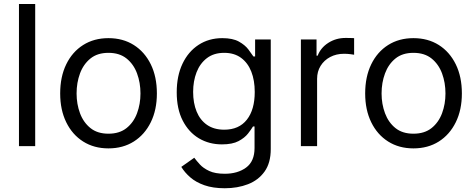

<svg xmlns="http://www.w3.org/2000/svg" viewBox="-20 -748 2436 983"><path d="M160.2 -727.5V0H77.1V-727.5Z M535.2 11.7Q461.4 11.7 405.8 -23.4Q350.1 -58.6 319.1 -122.1Q288.1 -185.5 288.1 -269.5Q288.1 -355 319.1 -418.7Q350.1 -482.4 405.8 -517.6Q461.4 -552.7 535.2 -552.7Q609.4 -552.7 665 -517.6Q720.7 -482.4 752 -418.7Q783.2 -355 783.2 -269.5Q783.2 -185.5 752 -122.1Q720.7 -58.6 665 -23.4Q609.4 11.7 535.2 11.7ZM535.2 -63.5Q591.8 -63.5 627.9 -92.3Q664.1 -121.1 681.6 -168.2Q699.2 -215.3 699.2 -269.5Q699.2 -324.7 681.6 -372.1Q664.1 -419.4 627.9 -448.5Q591.8 -477.5 535.2 -477.5Q479 -477.5 443.1 -448.5Q407.2 -419.4 389.6 -372.1Q372.1 -324.7 372.1 -269.5Q372.1 -215.3 389.6 -168.2Q407.2 -121.1 443.1 -92.3Q479 -63.5 535.2 -63.5Z M1130.9 215.8Q1070.3 215.8 1026.6 200.4Q982.9 185.1 954.1 159.9Q925.3 134.8 908.2 106.4L974.6 59.6Q985.8 74.7 1003.4 94Q1021 113.3 1051.3 127.4Q1081.5 141.6 1130.9 141.6Q1196.8 141.6 1240 109.9Q1283.2 78.1 1283.2 9.8V-100.6H1275.4Q1266.6 -85.9 1249.8 -64.2Q1232.9 -42.5 1201.4 -25.6Q1169.9 -8.8 1116.2 -8.8Q1050.3 -8.8 998 -40Q945.8 -71.3 915.3 -130.9Q884.8 -190.4 884.8 -275.4Q884.8 -359.4 914.3 -421.6Q943.8 -483.9 996.6 -518.3Q1049.3 -552.7 1118.2 -552.7Q1171.4 -552.7 1202.9 -535.2Q1234.4 -517.6 1251.2 -495.4Q1268.1 -473.1 1277.3 -459H1286.1V-545.9H1366.2V15.6Q1366.2 85.9 1334.7 130.1Q1303.2 174.3 1249.8 195.1Q1196.3 215.8 1130.9 215.8ZM1127.9 -84Q1203.6 -84 1243.9 -135.3Q1284.2 -186.5 1284.2 -277.3Q1284.2 -336.4 1266.6 -381.3Q1249 -426.3 1214.1 -451.9Q1179.2 -477.5 1127.9 -477.5Q1074.7 -477.5 1039.3 -450.4Q1003.9 -423.3 986.3 -377.9Q968.8 -332.5 968.8 -277.3Q968.8 -220.7 986.6 -177Q1004.4 -133.3 1040 -108.6Q1075.7 -84 1127.9 -84Z M1520.5 0V-545.9H1600.6V-462.9H1606.4Q1621.6 -503.4 1660.9 -528.6Q1700.2 -553.7 1749 -553.7Q1758.3 -553.7 1772 -553.5Q1785.6 -553.2 1793 -552.7V-467.8Q1788.6 -468.8 1773.4 -470.7Q1758.3 -472.7 1741.2 -472.7Q1701.7 -472.7 1670.4 -456.1Q1639.2 -439.5 1621.3 -410.6Q1603.5 -381.8 1603.5 -344.7V0Z M2096.7 11.7Q2022.9 11.7 1967.3 -23.4Q1911.6 -58.6 1880.6 -122.1Q1849.6 -185.5 1849.6 -269.5Q1849.6 -355 1880.6 -418.7Q1911.6 -482.4 1967.3 -517.6Q2022.9 -552.7 2096.7 -552.7Q2170.9 -552.7 2226.6 -517.6Q2282.2 -482.4 2313.5 -418.7Q2344.7 -355 2344.7 -269.5Q2344.7 -185.5 2313.5 -122.1Q2282.2 -58.6 2226.6 -23.4Q2170.9 11.7 2096.7 11.7ZM2096.7 -63.5Q2153.3 -63.5 2189.5 -92.3Q2225.6 -121.1 2243.2 -168.2Q2260.7 -215.3 2260.7 -269.5Q2260.7 -324.7 2243.2 -372.1Q2225.6 -419.4 2189.5 -448.5Q2153.3 -477.5 2096.7 -477.5Q2040.5 -477.5 2004.6 -448.5Q1968.8 -419.4 1951.2 -372.1Q1933.6 -324.7 1933.6 -269.5Q1933.6 -215.3 1951.2 -168.2Q1968.8 -121.1 2004.6 -92.3Q2040.5 -63.5 2096.7 -63.5Z"/></svg>

Font: Inter V
Style: Weight 400 Optical size 14.0
Weight: 400
Designer: Rasmus Andersson
Foundry: rsms
Version: Version 4.000;git-4fc901f